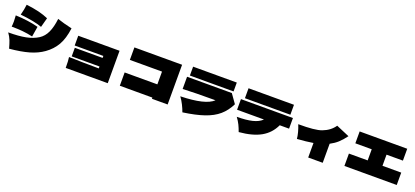

<svg xmlns="http://www.w3.org/2000/svg" viewBox="49 -1979 6901 3193"><g transform="rotate(20 3500.0 -382.0)"><path d="M505 -516Q437 -541 346.5 -559Q256 -577 118 -592Q131 -638 141 -690Q151 -742 155 -780Q402 -752 550 -684ZM23 -243Q210 -243 332.5 -267.5Q455 -292 543 -348Q623 -399 667 -495Q711 -591 728 -738Q788 -717 846.5 -701.5Q905 -686 990 -666Q966 -480 899.5 -364Q833 -248 717 -166Q613 -92 474 -52Q335 -12 130 7Q108 -74 86.5 -129.5Q65 -185 23 -243ZM420 -315Q334 -335 243.5 -344Q153 -353 45 -353Q50 -400 50 -450Q50 -499 45 -552Q165 -547 262 -533.5Q359 -520 450 -496Z M1137 -589H1868V-15H1124Q1124 -144 1114 -204Q1330 -197 1644 -195V-229H1152V-381H1644V-416H1137Z M2081 -505V-726H2925V-23H2647V-44H2071V-279H2650V-505Z M3108 -759H3881V-602H3108ZM3863 -567 3975 -409Q3912 -281 3816.5 -199Q3721 -117 3573.5 -66.5Q3426 -16 3200 16Q3180 -41 3147.5 -106Q3115 -171 3076 -223Q3518 -234 3649 -361Q3285 -361 3071 -351V-567Z M4097 -737H4901V-561H4097ZM4960 -524V-336H4795Q4723 -181 4578 -99Q4433 -17 4192 4Q4170 -58 4144 -112Q4118 -166 4075 -224Q4240 -224 4348 -250.5Q4456 -277 4516 -336H4040V-524Z M5931 -556Q5870 -473 5812.5 -421.5Q5755 -370 5680 -331V6H5423V-251Q5303 -231 5141 -220Q5137 -270 5119.5 -335.5Q5102 -401 5078 -458Q5375 -456 5488 -499Q5624 -550 5696 -656Z M6631 -484V-287H6963V-68H6037V-287H6369V-484H6079V-694H6921V-484Z"/></g></svg>

Font: Dela Gothic One
Style: Regular
Weight: 400
Designer: aratakana
Foundry: aratakana
Version: Version 1.004